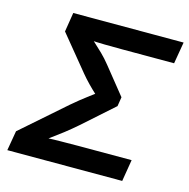

<svg xmlns="http://www.w3.org/2000/svg" viewBox="-107 -831 917 934"><g transform="rotate(15 352.0 -364.0)"><path d="M11.2 0 28.3 -99.6 247.6 -292Q266.6 -308.6 287.8 -325.4Q309.1 -342.3 329.8 -357.9Q350.6 -373.5 368.7 -386.7Q386.7 -399.9 399.4 -409.2L388.7 -342.8Q377 -353.5 356.7 -372.1Q336.4 -390.6 314.7 -412.8Q293 -435.1 275.4 -456.5L132.8 -630.4L148.4 -727.5H704.1L685.5 -618.2H424.8Q378.4 -618.2 336.2 -618.9Q293.9 -619.6 256.8 -622.1L251 -647.5Q264.6 -634.8 284.9 -616.7Q305.2 -598.6 328.4 -575.9Q351.6 -553.2 372.6 -526.9L481 -392.1L473.6 -345.7L319.3 -208.5Q288.1 -181.2 256.6 -156.7Q225.1 -132.3 197 -112.1Q168.9 -91.8 147.5 -75.7L160.6 -105.5Q200.7 -107.9 245.6 -108.6Q290.5 -109.4 340.8 -109.4H607.9L589.8 0Z"/></g></svg>

Font: Inter SemiBold
Style: Italic
Weight: 600
Italic angle: -9.3988°
Designer: Rasmus Andersson
Foundry: rsms
Version: Version 4.001;git-66647c0bb